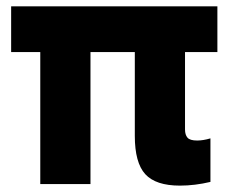

<svg xmlns="http://www.w3.org/2000/svg" viewBox="-20 -580 720 605"><path d="M563 -171.9Q563 -155.3 570.8 -146.2Q578.6 -137.2 601.1 -137.2Q620.1 -137.2 643.1 -144V-6.8Q593.8 4.9 546.9 4.9Q470.7 4.9 437.7 -31.2Q404.8 -67.4 404.8 -151.9V-416H265.1V0H106.9V-416H15.1V-560.1H665V-416H563Z"/></svg>

Font: TASA Explorer
Style: Regular
Weight: 900
Designer: Weizhong Zhang
Foundry: Local Remote
Version: Version 1.000;Glyphs 3.1.2 (3151)